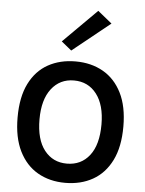

<svg xmlns="http://www.w3.org/2000/svg" viewBox="-62 -1002 807 1065"><g transform="rotate(5 341.0 -469.0)"><path d="M341 14Q254.5 14 188.2 -24Q122 -62 84.5 -137.5Q47 -213 47 -325Q47 -439 84.5 -513.8Q122 -588.5 188.2 -625.2Q254.5 -662 341 -662Q428 -662 494.5 -624.2Q561 -586.5 598.5 -511.5Q636 -436.5 636 -325Q636 -211.5 598.5 -136.2Q561 -61 494.5 -23.5Q428 14 341 14ZM341 -93Q420.5 -93 467.2 -153Q514 -213 514 -326Q514 -434.5 467.2 -495.2Q420.5 -556 341 -556Q263 -556 216 -495.2Q169 -434.5 169 -325Q169 -212.5 216 -152.8Q263 -93 341 -93ZM311 -720 254.5 -766 441.5 -952.5 520.5 -888.5Z"/></g></svg>

Font: Karla
Style: Bold
Weight: 700
Designer: Jonathan Pinhorn
Version: Version 2.004; ttfautohint (v1.8.4.7-5d5b);gftools[0.9.33]